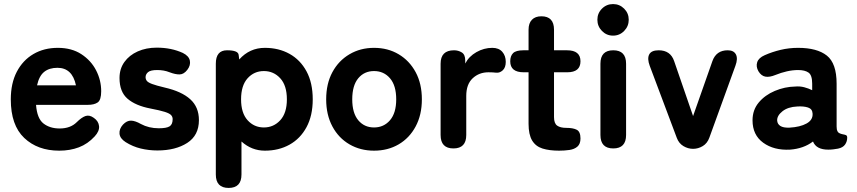

<svg xmlns="http://www.w3.org/2000/svg" viewBox="-20 -729 4211 943"><path d="M271 11Q165 11 99 -51.5Q33 -114 33 -241Q33 -320 62.5 -376.5Q92 -433 144 -463.5Q196 -494 264 -494Q332 -494 379.5 -463Q427 -432 452 -383.5Q477 -335 477 -281Q477 -238 460 -226Q443 -214 411 -214H157Q162 -147 193.5 -122.5Q225 -98 273 -98Q326 -98 357 -129Q380 -152 399.5 -159Q419 -166 441 -150Q464 -134 466.5 -109.5Q469 -85 445 -59Q411 -22 367.5 -5.5Q324 11 271 11ZM162 -310H353Q335 -396 262 -396Q222 -396 197 -376Q172 -356 162 -310Z M753 10Q711 10 671.5 0.5Q632 -9 597 -31Q569 -49 567 -72.5Q565 -96 584 -117Q603 -137 623.5 -136.5Q644 -136 672 -120Q711 -99 760 -99Q798 -99 813 -108.5Q828 -118 828 -144Q828 -155 820.5 -163.5Q813 -172 789.5 -179.5Q766 -187 719 -196Q646 -210 606.5 -244Q567 -278 567 -346Q567 -391 591 -424.5Q615 -458 656.5 -476.5Q698 -495 750 -495Q821 -495 878 -469Q908 -454 912.5 -431Q917 -408 900 -386Q883 -364 862.5 -363.5Q842 -363 813 -374Q798 -380 783 -382.5Q768 -385 752 -385Q719 -385 707 -374.5Q695 -364 695 -350Q695 -340 701 -332Q707 -324 727 -316.5Q747 -309 789 -299Q872 -280 914.5 -241.5Q957 -203 957 -139Q957 -64 899.5 -27Q842 10 753 10Z M1103 194Q1040 194 1040 128V-416Q1040 -482 1095 -482Q1149 -482 1152 -460L1155 -437Q1206 -494 1281 -494Q1349 -494 1402 -464.5Q1455 -435 1485.5 -378.5Q1516 -322 1516 -241Q1516 -161 1485.5 -104.5Q1455 -48 1402 -18.5Q1349 11 1281 11Q1216 11 1166 -34V128Q1166 194 1103 194ZM1276 -103Q1324 -103 1356.5 -138.5Q1389 -174 1389 -241Q1389 -309 1356.5 -344.5Q1324 -380 1276 -380Q1228 -380 1196 -344.5Q1164 -309 1164 -241Q1164 -174 1196 -138.5Q1228 -103 1276 -103Z M1817 11Q1750 11 1696.5 -20Q1643 -51 1612.5 -108Q1582 -165 1582 -241Q1582 -318 1612.5 -374.5Q1643 -431 1696.5 -462.5Q1750 -494 1817 -494Q1885 -494 1938 -462.5Q1991 -431 2021.5 -374.5Q2052 -318 2052 -241Q2052 -165 2021.5 -108Q1991 -51 1938 -20Q1885 11 1817 11ZM1817 -103Q1865 -103 1895.5 -138.5Q1926 -174 1926 -241Q1926 -309 1895.5 -344.5Q1865 -380 1817 -380Q1769 -380 1739.5 -344.5Q1710 -309 1710 -241Q1710 -174 1739.5 -138.5Q1769 -103 1817 -103Z M2207 0Q2144 0 2144 -66V-416Q2144 -482 2210 -482Q2231 -482 2248 -471.5Q2265 -461 2265 -432V-417Q2283 -452 2320 -473Q2357 -494 2398 -494Q2430 -494 2447 -474.5Q2464 -455 2464 -425Q2464 -397 2449 -383.5Q2434 -370 2417 -372Q2409 -373 2399.5 -373.5Q2390 -374 2379 -374Q2333 -374 2301.5 -344.5Q2270 -315 2270 -258V-66Q2270 0 2207 0Z M2726 11Q2678 11 2644.5 0.5Q2611 -10 2593.5 -39Q2576 -68 2576 -121V-374H2552Q2486 -374 2486 -428Q2486 -454 2500 -468Q2514 -482 2551 -482H2576V-583Q2576 -615 2592.5 -632Q2609 -649 2639 -649Q2701 -649 2701 -583V-482H2765Q2831 -482 2831 -428Q2831 -374 2766 -374H2701V-154Q2701 -123 2716.5 -112Q2732 -101 2761 -101Q2795 -101 2813 -91.5Q2831 -82 2831 -49Q2831 -22 2816 -9Q2801 4 2777 7.5Q2753 11 2726 11Z M2992 0Q2929 0 2929 -66V-416Q2929 -482 2992 -482Q3055 -482 3055 -416V-66Q3055 0 2992 0ZM2991 -554Q2959 -554 2936.5 -577Q2914 -600 2914 -632Q2914 -664 2936.5 -686.5Q2959 -709 2991 -709Q3023 -709 3045.5 -686.5Q3068 -664 3068 -632Q3068 -600 3045.5 -577Q3023 -554 2991 -554Z M3384 2Q3359 2 3336.5 -11.5Q3314 -25 3304 -52L3171 -406Q3158 -441 3168.5 -461.5Q3179 -482 3215 -482Q3273 -482 3291 -429L3384 -159L3479 -429Q3498 -482 3554 -482Q3584 -482 3594.5 -461.5Q3605 -441 3592 -406L3464 -53Q3454 -25 3431.5 -11.5Q3409 2 3384 2Z M3860 6Q3781 10 3728.5 -28Q3676 -66 3676 -138Q3676 -189 3706.5 -225.5Q3737 -262 3785.5 -282.5Q3834 -303 3886 -304Q3909 -306 3930 -300.5Q3951 -295 3969 -286V-318Q3969 -360 3951 -372.5Q3933 -385 3900 -385Q3873 -385 3844.5 -378.5Q3816 -372 3789 -361Q3760 -349 3739.5 -352.5Q3719 -356 3705 -379Q3692 -402 3699 -423.5Q3706 -445 3736 -458Q3772 -474 3813.5 -484Q3855 -494 3900 -494Q3993 -494 4041 -456Q4089 -418 4089 -318V-108Q4089 -98 4090 -94Q4093 -80 4101.5 -75.5Q4110 -71 4119 -69.5Q4128 -68 4134.5 -65.5Q4141 -63 4141 -53Q4141 -34 4130.5 -19Q4120 -4 4096 1Q4085 3 4073 4.5Q4061 6 4048 6Q3989 6 3973 -34Q3927 1 3860 6ZM3857 -102Q3910 -105 3941.5 -122.5Q3973 -140 3971 -171Q3970 -194 3948.5 -201Q3927 -208 3896 -206Q3850 -204 3823 -182.5Q3796 -161 3797 -137Q3798 -120 3812.5 -110.5Q3827 -101 3857 -102Z"/></svg>

Font: Zen Maru Gothic Black
Style: Regular
Weight: 900
Designer: Yoshimichi Ohira
Foundry: Positype
Version: Version 1.001